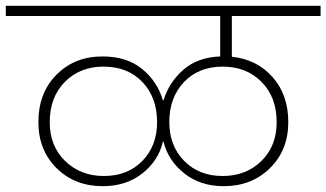

<svg xmlns="http://www.w3.org/2000/svg" viewBox="-52 -760 1122 660"><path d="M305 -155Q387 -155 437.5 -207Q488 -259 488 -340Q488 -425 437.5 -478Q387 -531 304 -531Q223 -531 171 -478.5Q119 -426 119 -340Q119 -258 172 -206.5Q225 -155 305 -155ZM899 -340Q899 -426 847 -478.5Q795 -531 714 -531Q631 -531 580.5 -478Q530 -425 530 -340Q530 -259 581 -207Q632 -155 713 -155Q794 -155 846.5 -206.5Q899 -258 899 -340ZM717 -120Q637 -120 581.5 -164Q526 -208 510 -273H508Q493 -208 437.5 -164Q382 -120 301 -120Q205 -120 142.5 -182Q80 -244 80 -340Q80 -441 142.5 -503.5Q205 -566 300 -566Q384 -566 436.5 -523Q489 -480 508 -415H510Q529 -477 578 -520Q627 -563 705 -566V-705H-32V-740H1050V-705H745V-565Q831 -556 885 -495Q939 -434 939 -340Q939 -244 876 -182Q813 -120 717 -120Z"/></svg>

Font: Poppins ExtraLight
Style: Regular
Weight: 275
Designer: Ninad Kale (Devanagari), Jonny Pinhorn (Latin)
Foundry: Indian Type Foundry
Version: Version 3.200;PS 1.000;hotconv 16.6.54;makeotf.lib2.5.65590